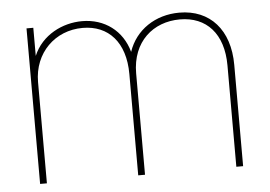

<svg xmlns="http://www.w3.org/2000/svg" viewBox="-43 -579 890 634"><g transform="rotate(-5 402.0 -261.5)"><path d="M65.4 0H87.9V-335.9C87.9 -432.1 158.2 -501 250 -501C335.4 -501 390.6 -441.4 390.6 -335.9V0H413.1V-335.9C413.1 -441.4 483.9 -501 572.3 -501C660.2 -501 715.8 -441.4 715.8 -335.9V0H738.3V-335.9C738.3 -451.7 674.3 -523.4 572.3 -523.4C492.7 -523.4 426.8 -479.5 402.8 -408.2C383.3 -479.5 324.7 -523.4 250 -523.4C185.1 -523.4 116.2 -489.7 87.9 -422.4V-515.6H65.4Z"/></g></svg>

Font: Raveo Display Display Thin
Style: Regular
Weight: 100
Designer: Jakub Foglar, Rasmus Andersson (Inter)
Foundry: Jakubfoglar.com
Version: Version 1.100;Glyphs 3.2.3 (3260)